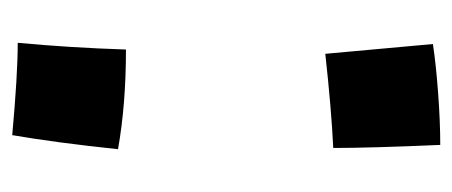

<svg xmlns="http://www.w3.org/2000/svg" viewBox="-233 -537 740 314"><g transform="rotate(90 137.0 -380.0)"><path d="M50 -39Q58 -124 61 -216Q151 -216 224 -203Q213 -99 201 -30Q102 -39 50 -39ZM52 -718Q85 -723 132 -726.5Q179 -730 217 -730Q222 -615 222 -555Q159 -552 68 -542Z"/></g></svg>

Font: Otomanopee One
Style: Regular
Weight: 400
Designer: Das Ende der Wildnis
Foundry: Gutenberg Labo
Version: Version 3.005